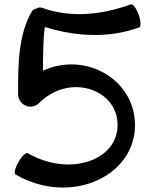

<svg xmlns="http://www.w3.org/2000/svg" viewBox="-20 -833 706 882"><path d="M126 -780C63 -672 63 -531 63 -400C63 -369 89 -343 120 -343C136 -343 150 -350 160 -360C297 -497 515 -426 520 -265C526 -97 301 -18 108 -129C100 -134 80 -116 65 -89C49 -62 43 -36 52 -31C305 115 608 -24 600 -268C593 -472 370 -597 177 -508C178 -570 178 -660 186 -709C328 -665 480 -656 619 -707C629 -710 627 -737 617 -766C606 -795 590 -817 581 -813C449 -765 305 -749 174 -797C165 -800 156 -799 148 -794C138 -792 130 -788 126 -780Z"/></svg>

Font: Nupuram SemiBold
Style: Regular
Weight: 600
Designer: Santhosh Thottingal (santhosh.thottingal@gmail.com)
Foundry: SMC
Version: Version 1.000